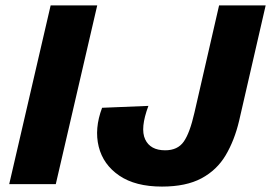

<svg xmlns="http://www.w3.org/2000/svg" viewBox="-20 -680 1001 709"><path d="M339 -660 186 0H14L167 -660ZM578 9Q480 9 420.5 -31.5Q361 -72 344.5 -138.5Q328 -205 357 -282L528 -289Q497 -206 516 -165.5Q535 -125 590 -125Q636 -125 658.5 -157Q681 -189 698 -264L789 -660H961L863 -234Q846 -162 813.5 -107Q781 -52 724 -21.5Q667 9 578 9Z"/></svg>

Font: Work Sans
Style: Bold Italic
Weight: 700
Italic angle: -13°
Designer: Wei Huang
Foundry: Wei Huang
Version: Version 2.010; ttfautohint (v1.8.3)